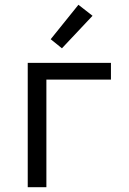

<svg xmlns="http://www.w3.org/2000/svg" viewBox="-20 -783 540 803"><path d="M96 0V-520H444V-450H174V0ZM239 -581 192 -619 308 -763 367 -717Z"/></svg>

Font: Iosevka
Style: Regular
Weight: 400
Monospace: yes
Designer: Belleve Invis
Foundry: Belleve Invis
Version: Version 33.2.3; ttfautohint (v1.8.4)